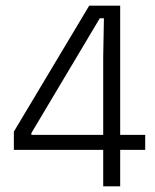

<svg xmlns="http://www.w3.org/2000/svg" viewBox="-20 -659 549 679"><path d="M405 0H345V-458.5L347.5 -594.5H333L91 -188.5V-157.5L67 -182H493.5V-129H29V-193.5L295.5 -639H405Z"/></svg>

Font: Anek Malayalam Light
Style: Regular
Weight: 300
Version: Version 1.003